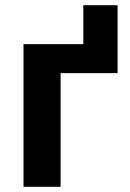

<svg xmlns="http://www.w3.org/2000/svg" viewBox="-20 -715 497 735"><path d="M430 -695V-435H212V0H70V-546H299V-695Z"/></svg>

Font: Noto Sans SemiCondensed
Style: Bold
Weight: 700
Width: 4
Designer: Monotype Design Team
Foundry: Monotype Imaging Inc.
Version: Version 2.013; ttfautohint (v1.8.4.7-5d5b)